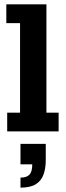

<svg xmlns="http://www.w3.org/2000/svg" viewBox="-20 -603 305 881"><path d="M13 0V-86H72V-497H9V-583H193V-86H249V0ZM74 258V212Q103 212 115.5 198Q128 184 128 151H74V57H190V131Q190 170 179.5 198.5Q169 227 144 242.5Q119 258 74 258Z"/></svg>

Font: Rokkitt SemiBold
Style: Bold
Weight: 700
Version: Version 3.103